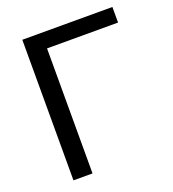

<svg xmlns="http://www.w3.org/2000/svg" viewBox="-127 -786 796 883"><g transform="rotate(-20 271.0 -344.0)"><path d="M175.3 -612.3V-0.5H82V-688.5H522.9V-612.3Z"/></g></svg>

Font: Arimo Nerd Font
Style: Regular
Weight: 400
Designer: Steve Matteson
Foundry: Monotype Imaging Inc.
Version: Version 1.33;Nerd Fonts 3.2.1